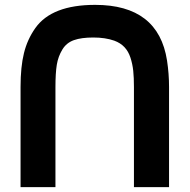

<svg xmlns="http://www.w3.org/2000/svg" viewBox="-20 -774 783 793"><path d="M678.2 -415V-1H533.2V-414.1Q533.2 -453.6 530.3 -481.7Q527.3 -509.8 518.8 -535.9Q510.3 -562 493.9 -579.3Q477.5 -596.7 452.1 -606Q415 -619.1 365.2 -619.1Q315.9 -619.1 285.2 -608.2Q254.4 -597.2 237.8 -569.8Q220.2 -541 214.6 -506.6Q209 -472.2 209 -414.1V-1H64.9V-415Q64.9 -497.6 78.9 -554.4Q92.8 -611.3 126 -658.2Q193.8 -753.9 373 -753.9Q634.3 -753.9 669.9 -523.9Q678.2 -469.2 678.2 -415Z"/></svg>

Font: Miedinger*
Style: Bold
Weight: 700
Version: Version 001.000